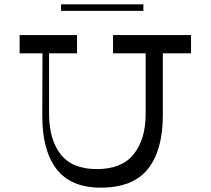

<svg xmlns="http://www.w3.org/2000/svg" viewBox="-20 -861 967 881"><path d="M727.1 -332.8Q727.1 -171.2 658.6 -85.6Q590 0 442.2 0Q304.4 0 238.8 -86Q173.1 -172 174.1 -332.8L175.1 -660.5H205.1V-339Q205.1 -221.6 258 -153.4Q310.9 -85.1 424.2 -85.1Q538.9 -85.1 593.6 -153.7Q648.4 -222.2 648.4 -339V-660.5H727.1ZM856.5 -616.4H498.6V-700H856.5ZM333.5 -616.4H70V-700H333.5ZM260 -811V-841H638V-811Z"/></svg>

Font: Space Cowgirl
Style: Regular
Weight: 400
Designer: Valery Marier
Foundry: Valery Marier
Version: Version 1.000